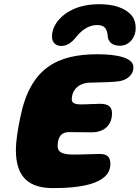

<svg xmlns="http://www.w3.org/2000/svg" viewBox="-20 -892 682 936"><path d="M279 -668C304 -668 326.5 -681.5 347 -706.5C372 -739 408.5 -770 452.5 -770C492 -770 503 -750 505.5 -712C508.5 -692.5 522.5 -669 564.5 -669C608.5 -669 641.5 -707 641.5 -755.5C641.5 -777.5 635.5 -799.5 623 -815C590 -855.5 530.5 -871.5 465 -871.5C420 -871.5 373 -864 334 -845.5C278 -819.5 233.5 -770 233.5 -713.5C233.5 -682.5 254 -668 279 -668ZM238.5 25C362.5 25 518 8 518 -92C518 -124.5 505 -141.5 465.5 -141.5C438 -141.5 384.5 -138.5 338.5 -138.5C280 -138.5 261 -152.5 261 -179C261 -222.5 277.5 -248 316 -248C340 -248 394.5 -247 427.5 -247C489.5 -247 526 -284 526 -339C526 -369.5 511 -386 467.5 -386C440 -386 406.5 -383 376.5 -383C340.5 -383 330 -392 330 -407.5C330 -451 361.5 -488 418.5 -489C471.5 -491 537 -490.5 571 -498C601 -506 630.5 -527 630.5 -564C630.5 -610.5 551.5 -627.5 455 -627.5C263.5 -627.5 127.5 -564 79 -320C67 -262.5 57.5 -205 57.5 -160C57.5 -22 127.5 25 238.5 25Z"/></svg>

Font: Gluten
Style: Bold Italic
Weight: 700
Italic angle: -13°
Designer: Tyler Finck
Foundry: Etcetera Type Company
Version: Version 0.920